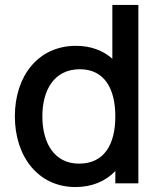

<svg xmlns="http://www.w3.org/2000/svg" viewBox="-20 -740 648 775"><path d="M284.5 15C352.5 15 406.5 -9 445.5 -49.5V0H538.5V-720H433.5V-503C396 -536 347 -555 286.5 -555C134.5 -555 40 -433.5 40 -270.5C40 -108.5 134 15 284.5 15ZM299 -79.5C198.5 -79.5 151 -163.5 151 -270.5C151 -376.5 198.5 -460.5 302.5 -460.5C401 -460.5 445.5 -382.5 445.5 -270.5C445.5 -158.5 402 -79.5 299 -79.5Z"/></svg>

Font: Manrope SemiBold
Style: Regular
Weight: 600
Designer: Mikhail Sharanda
Foundry: Mikhail Sharanda
Version: Version 4.505